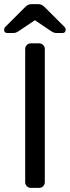

<svg xmlns="http://www.w3.org/2000/svg" viewBox="-36 -910 338 930"><path d="M0 0ZM113 0Q102 0 94 -8Q86 -16 86 -27V-673Q86 -684 94 -692Q102 -700 113 -700H154Q165 -700 173 -692Q181 -684 181 -673V-27Q181 -16 173 -8Q165 0 154 0ZM148 -890Q159 -890 167 -886Q175 -882 185 -871L277 -779Q282 -774 282 -766Q282 -750 266 -750H240Q230 -750 224 -752.5Q218 -755 209 -761L133 -812L57 -761Q48 -755 42 -752.5Q36 -750 26 -750H0Q-16 -750 -16 -766Q-16 -774 -11 -779L81 -871Q91 -882 99 -886Q107 -890 118 -890Z"/></svg>

Font: Rubik
Style: Regular
Weight: 400
Designer: Hubert & Fischer
Foundry: Hubert & Fischer
Version: Version 1.002; ttfautohint (v1.6)